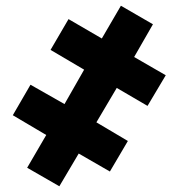

<svg xmlns="http://www.w3.org/2000/svg" viewBox="-20 -650 626 673"><path d="M317.9 -221.2 428.2 -155.8 365.2 -48.8 255.9 -111.8 188 2.9 75.2 -62 142.1 -176.8 24.9 -246.1 86.9 -353 206.1 -285.2 274.9 -405.8 157.2 -475.1 220.2 -583 336.9 -515.1 403.8 -629.9 516.1 -564.9 450.2 -450.2 561 -386.2 497.1 -278.8 389.2 -341.8Z"/></svg>

Font: Black Ops One [rus by aLiNcE]
Style: Regular
Weight: 400
Designer: James Grieshaber
Foundry: James Grieshaber
Version: Version 1.002;May 25, 2024;FontCreator 13.0.0.2680 64-bit